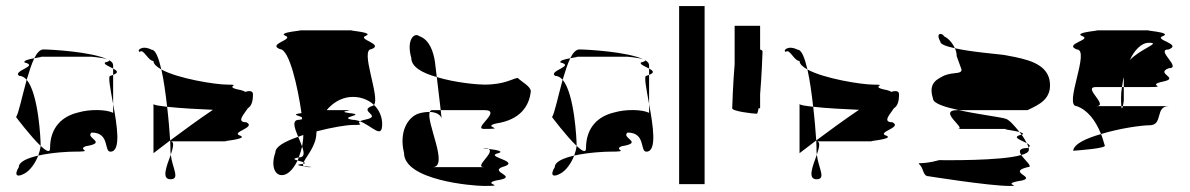

<svg xmlns="http://www.w3.org/2000/svg" viewBox="-20 -795 3924 633"><path d="M33 -409C33 -409 81 -345 114 -314V-318C114 -335 107 -486 68 -532C53 -478 41 -420 33 -409ZM42 -244C25 -216 37 -210 59 -222C78 -231 96 -256 106 -282C71 -274 42 -262 42 -244ZM43 -545C52 -545 61 -540 68 -532C76 -559 84 -584 93 -603C76 -600 56 -595 61 -589C110 -577 20 -562 43 -545ZM93 -603C112 -607 128 -608 105 -608H282C279 -608 321 -605 335 -599C282 -625 143 -632 123 -632C112 -632 102 -621 93 -603ZM106 -282C154 -293 210 -295 222 -295C297 -295 231 -301 263 -313C337 -325 259 -340 282 -358C343 -358 322 -295 344 -295C380 -295 366 -381 353 -452V-423C331 -434 278 -436 237 -424C187 -412 145 -377 145 -306C145 -290 132 -297 114 -314C113 -304 110 -293 106 -282ZM326 -589C321 -583 340 -576 353 -569V-580C353 -587 348 -592 339 -597C342 -595 339 -592 326 -589ZM335 -599C336 -598 338 -598 339 -597C338 -598 337 -598 335 -599ZM344 -545C335 -545 344 -502 353 -452V-548ZM353 -548C373 -556 366 -562 353 -569Z M441 -624C453 -636 468 -594 486 -594C486 -584 496 -575 512 -566C503 -604 493 -631 480 -631C447 -648 429 -627 441 -624ZM486 -290C486 -290 508 -307 541 -332C539 -361 536 -401 531 -443C506 -446 489 -448 486 -452ZM512 -566C520 -531 526 -486 531 -443C574 -438 638 -435 682 -433C633 -400 580 -361 541 -332C542 -316 542 -303 542 -296C542 -292 543 -289 543 -285C551 -309 556 -329 542 -329H730C695 -329 797 -335 774 -347C734 -359 828 -374 792 -392C757 -392 786 -420 797 -438C808 -445 814 -458 814 -484C814 -495 804 -497 788 -492C786 -494 782 -496 774 -498C710 -510 783 -516 730 -516C690 -516 566 -536 512 -566ZM542 -204C575 -204 548 -241 543 -285C530 -249 511 -204 542 -204Z M888 -293C870 -242 890 -208 921 -220C936 -226 950 -243 961 -266C950 -269 943 -272 965 -276C969 -287 973 -299 976 -312C972 -322 968 -333 963 -344C920 -329 888 -312 888 -293ZM903 -633C934 -633 962 -507 974 -422C939 -418 963 -414 975 -409C975 -407 976 -404 976 -402C974 -401 970 -401 966 -400C941 -400 951 -373 963 -344C969 -346 974 -348 980 -350C980 -337 978 -324 976 -312C983 -292 985 -276 966 -276H965C964 -272 963 -269 961 -266C967 -264 976 -262 981 -260C990 -280 1023 -315 1023 -356C1023 -358 1024 -360 1024 -362C1074 -375 1123 -383 1142 -383C1190 -383 1153 -387 1167 -395C1159 -398 1150 -400 1142 -400C1092 -409 1191 -416 1133 -422C1079 -429 1171 -432 1112 -432H1057C1077 -456 1104 -472 1133 -475C1164 -478 1193 -468 1213 -449C1234 -475 1165 -633 1205 -633C1247 -650 1156 -665 1186 -677C1217 -689 1117 -695 1142 -695H966C991 -695 891 -689 921 -677C951 -665 860 -650 903 -633ZM974 -254C952 -251 966 -249 982 -247C979 -249 978 -252 979 -255C978 -255 976 -254 974 -254ZM979 -255C989 -257 987 -258 981 -260C980 -258 979 -257 979 -255ZM982 -247C985 -245 989 -244 997 -244C1020 -244 1000 -245 982 -247ZM1167 -395C1208 -379 1240 -335 1240 -386C1240 -410 1230 -433 1213 -449C1211 -447 1208 -445 1205 -445C1162 -428 1241 -413 1186 -401C1176 -399 1170 -397 1167 -395Z M1312 -291C1312 -201 1536 -182 1576 -182C1657 -182 1565 -188 1616 -200C1696 -212 1593 -227 1635 -244C1702 -262 1587 -276 1616 -288C1650 -296 1614 -301 1591 -304C1613 -292 1541 -244 1576 -244H1406C1462 -244 1383 -394 1397 -426C1387 -426 1375 -425 1361 -421C1324 -409 1295 -360 1312 -291ZM1336 -604C1336 -574 1373 -554 1420 -541L1414 -591C1409 -623 1397 -664 1362 -676C1346 -689 1319 -664 1336 -604ZM1397 -426C1420 -425 1433 -416 1436 -404L1433 -432H1406C1401 -432 1399 -430 1397 -426ZM1420 -541 1433 -432H1576C1639 -432 1536 -370 1576 -370C1657 -370 1565 -376 1616 -388C1696 -400 1725 -446 1730 -494C1730 -510 1700 -525 1687 -538C1671 -537 1646 -516 1576 -516C1557 -516 1481 -522 1420 -541ZM1591 -304C1588 -306 1583 -307 1576 -307C1567 -307 1577 -306 1591 -304Z M1800 -409C1800 -409 1848 -345 1881 -314V-318C1881 -335 1874 -486 1835 -532C1820 -478 1808 -420 1800 -409ZM1809 -244C1792 -216 1804 -210 1826 -222C1845 -231 1863 -256 1873 -282C1838 -274 1809 -262 1809 -244ZM1810 -545C1819 -545 1828 -540 1835 -532C1843 -559 1851 -584 1860 -603C1843 -600 1823 -595 1828 -589C1877 -577 1787 -562 1810 -545ZM1860 -603C1879 -607 1895 -608 1872 -608H2049C2046 -608 2088 -605 2102 -599C2049 -625 1910 -632 1890 -632C1879 -632 1869 -621 1860 -603ZM1873 -282C1921 -293 1977 -295 1989 -295C2064 -295 1998 -301 2030 -313C2104 -325 2026 -340 2049 -358C2110 -358 2089 -295 2111 -295C2147 -295 2133 -381 2120 -452V-423C2098 -434 2045 -436 2004 -424C1954 -412 1912 -377 1912 -306C1912 -290 1899 -297 1881 -314C1880 -304 1877 -293 1873 -282ZM2093 -589C2088 -583 2107 -576 2120 -569V-580C2120 -587 2115 -592 2106 -597C2109 -595 2106 -592 2093 -589ZM2102 -599C2103 -598 2105 -598 2106 -597C2105 -598 2104 -598 2102 -599ZM2111 -545C2102 -545 2111 -502 2120 -452V-548ZM2120 -548C2140 -556 2133 -562 2120 -569Z M2219 -188H2303V-775H2219Z M2394 -438C2394 -428 2464 -420 2475 -420C2477 -420 2479 -427 2481 -438H2486V-484C2491 -542 2494 -620 2494 -626C2494 -628 2491 -630 2486 -632V-710H2402V-583C2397 -525 2394 -444 2394 -438Z M2571 -624C2583 -636 2598 -594 2616 -594C2616 -584 2626 -575 2642 -566C2633 -604 2623 -631 2610 -631C2577 -648 2559 -627 2571 -624ZM2616 -290C2616 -290 2638 -307 2671 -332C2669 -361 2666 -401 2661 -443C2636 -446 2619 -448 2616 -452ZM2642 -566C2650 -531 2656 -486 2661 -443C2704 -438 2768 -435 2812 -433C2763 -400 2710 -361 2671 -332C2672 -316 2672 -303 2672 -296C2672 -292 2673 -289 2673 -285C2681 -309 2686 -329 2672 -329H2860C2825 -329 2927 -335 2904 -347C2864 -359 2958 -374 2922 -392C2887 -392 2916 -420 2927 -438C2938 -445 2944 -458 2944 -484C2944 -495 2934 -497 2918 -492C2916 -494 2912 -496 2904 -498C2840 -510 2913 -516 2860 -516C2820 -516 2696 -536 2642 -566ZM2672 -204C2705 -204 2678 -241 2673 -285C2660 -249 2641 -204 2672 -204Z M3013 -251C3025 -239 3023 -214 3041 -214C3041 -214 3242 -182 3307 -182C3355 -182 3272 -188 3350 -200C3396 -212 3299 -227 3368 -244C3388 -244 3359 -266 3347 -284C3280 -264 3091 -267 3076 -267C3015 -250 3001 -263 3013 -251ZM3056 -470C3056 -454 3095 -442 3141 -432H3368C3402 -449 3452 -467 3440 -532C3428 -586 3366 -600 3300 -612C3287 -616 3188 -622 3128 -636C3133 -626 3134 -617 3134 -610L3150 -566C3150 -549 3127 -559 3093 -546C3071 -534 3039 -523 3056 -470ZM3080 -658C3080 -649 3100 -642 3128 -636C3121 -652 3108 -668 3093 -675C3087 -687 3063 -689 3080 -658ZM3138 -370H3307C3272 -370 3317 -366 3341 -360C3324 -381 3307 -401 3294 -404C3272 -410 3199 -419 3141 -432H3138C3067 -432 3169 -370 3138 -370ZM3341 -360C3343 -357 3346 -354 3348 -351H3350C3356 -354 3351 -357 3341 -360ZM3347 -284C3363 -288 3372 -294 3372 -301C3372 -303 3372 -306 3371 -309C3370 -308 3369 -308 3368 -307C3339 -307 3339 -296 3347 -284ZM3348 -351C3312 -343 3347 -333 3365 -323C3361 -331 3355 -342 3348 -351ZM3365 -323C3368 -318 3370 -313 3371 -309C3379 -314 3374 -318 3365 -323Z M3518 -298ZM3518 -298C3532 -299 3632 -306 3622 -316C3618 -329 3615 -341 3610 -353C3561 -339 3521 -321 3518 -298ZM3530 -445C3566 -432 3592 -398 3610 -353C3671 -372 3744 -382 3770 -382C3816 -382 3787 -445 3833 -445H3682C3680 -437 3678 -433 3677 -445H3593C3639 -445 3547 -508 3593 -508H3679C3681 -519 3682 -530 3685 -541V-508H3770C3833 -508 3757 -514 3814 -526C3872 -538 3787 -552 3833 -570C3879 -570 3787 -632 3833 -632C3879 -650 3781 -664 3814 -676C3848 -689 3742 -695 3770 -695H3593C3621 -695 3515 -689 3548 -676C3582 -664 3485 -650 3530 -632C3576 -632 3485 -445 3530 -445ZM3676 -474C3676 -460 3676 -451 3677 -445H3682C3684 -453 3685 -464 3685 -464V-508H3679C3677 -496 3676 -485 3676 -474ZM3705 -597C3720 -630 3743 -654 3768 -654C3810 -654 3741 -635 3705 -597Z"/></svg>

Font: bitstorm
Style: cn
Weight: 400
Version: Version 0.2